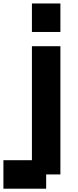

<svg xmlns="http://www.w3.org/2000/svg" viewBox="-20 -937 457 1123"><path d="M0 0H166.7V-666.7H333.3V83.3H250V166.7H0ZM333.3 -750H166.7V-916.7H333.3Z"/></svg>

Font: Galmuri11 Bold
Style: Regular
Weight: 700
Designer: Lee Minseo (quiple)
Version: Version 2.397;hotconv 1.1.1;makeotfexe 2.6.0 DEVELOPMENT